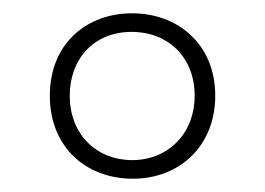

<svg xmlns="http://www.w3.org/2000/svg" viewBox="-20 -743 399 289"><path d="M180 -474C250 -474 304 -523 304 -599C304 -677 247 -723 179 -723C110 -723 55 -677 55 -599C55 -522 109 -474 180 -474ZM179 -502C126 -502 85 -540 85 -599C85 -654 121 -695 178 -695C234 -695 273 -656 273 -599C273 -542 233 -502 179 -502Z"/></svg>

Font: Noto Sans Thai ExtCond ExtLt
Style: Regular
Weight: 200
Width: 2
Designer: Monotype Design Team
Foundry: Monotype Imaging Inc.
Version: Version 2.002